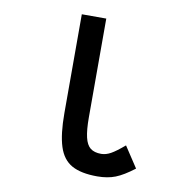

<svg xmlns="http://www.w3.org/2000/svg" viewBox="-73 -688 747 773"><g transform="rotate(10 300.0 -302.0)"><path d="M374 14Q308 14 270 -7Q232 -28 216 -78Q200 -128 200 -214V-618H300V-214Q300 -163 307 -133Q314 -103 330 -90.5Q346 -78 374 -78Q393 -78 413 -89Q433 -100 467 -129L523 -44Q480 -11 448 1.5Q416 14 374 14Z"/></g></svg>

Font: Victor Mono
Style: Bold
Weight: 700
Monospace: yes
Designer: Rune Bjørnerås
Version: Version 1.561;gftools[0.9.30]